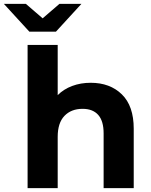

<svg xmlns="http://www.w3.org/2000/svg" viewBox="-71 -975 782 995"><path d="M622 -308V0H466V-284Q466 -348 438 -379.5Q410 -411 357 -411Q298 -411 263 -374.5Q228 -338 228 -266V0H72V-742H228V-482Q259 -513 303 -529.5Q347 -546 399 -546Q499 -546 560.5 -486Q622 -426 622 -308ZM351 -955 219 -811H81L-51 -955H63L150 -880L237 -955Z"/></svg>

Font: Montserrat-Bold
Style: Bold
Weight: 700
Version: Version 7.200